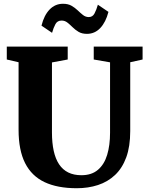

<svg xmlns="http://www.w3.org/2000/svg" viewBox="-20 -990 784 1018"><path d="M387 8Q285 8 216.5 -24.2Q148 -56.5 113.2 -125Q78.5 -193.5 78.5 -302V-660L16 -674.5V-743H339V-674.5L255.5 -659V-287.5Q255.5 -232.5 264.8 -190.2Q274 -148 293.2 -119Q312.5 -90 342 -75.5Q371.5 -61 411.5 -61Q466 -61 499.5 -89.8Q533 -118.5 548.2 -169Q563.5 -219.5 563.5 -286V-659.5L477 -674.5V-743H736V-674.5L670.5 -660V-295Q670.5 -213.5 649.5 -156Q628.5 -98.5 590 -62.2Q551.5 -26 499.8 -9Q448 8 387 8ZM441 -810.5Q414.5 -810.5 396.5 -821.2Q378.5 -832 364.8 -845.8Q351 -859.5 337.5 -870.2Q324 -881 306.5 -881Q284 -881 273.8 -861.8Q263.5 -842.5 256 -816L200 -854Q213.5 -909 243 -939.5Q272.5 -970 314 -970Q341 -970 359.2 -959.5Q377.5 -949 391.8 -935.2Q406 -921.5 419.5 -910.8Q433 -900 449.5 -899.5Q471 -899 481.2 -918.8Q491.5 -938.5 499 -965L555 -927Q541 -872.5 511.8 -841.5Q482.5 -810.5 441 -810.5Z"/></svg>

Font: Merriweather 20pt Black
Style: Regular
Weight: 900
Version: Version 2.100